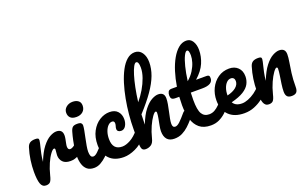

<svg xmlns="http://www.w3.org/2000/svg" viewBox="-101 -1424 3048 1912"><g transform="rotate(-20 1422.5 -467.5)"><path d="M119 5Q80 5 65 -36.5Q50 -78 50 -163Q50 -223 59 -286Q68 -349 87 -410Q96 -439 116 -452.5Q136 -466 174 -466Q194 -466 202 -461Q210 -456 210 -442Q210 -435 205.5 -414Q201 -393 195 -370Q189 -346 181.5 -311.5Q174 -277 169 -226Q205 -318 246 -370.5Q287 -423 326.5 -444.5Q366 -466 396 -466Q461 -466 461 -401Q461 -385 457 -363.5Q453 -342 448.5 -321.5Q444 -301 444 -288Q444 -253 469 -253Q497 -253 541 -297Q549 -305 555.5 -307.5Q562 -310 568 -310Q582 -310 589 -298.5Q596 -287 596 -268Q596 -255 592.5 -239.5Q589 -224 576 -210Q553 -186 515.5 -163Q478 -140 431 -140Q377 -140 350 -168Q323 -196 323 -240Q323 -254 325.5 -269.5Q328 -285 328 -297Q328 -313 317 -313Q303 -313 278.5 -280.5Q254 -248 230 -194Q206 -140 190 -75Q179 -28 164.5 -11.5Q150 5 119 5Z M637 -532Q594 -532 573.5 -552Q553 -572 553 -606Q553 -641 581 -664.5Q609 -688 649 -688Q685 -688 708.5 -671Q732 -654 732 -619Q732 -579 705.5 -555.5Q679 -532 637 -532ZM629 5Q583 5 556 -17.5Q529 -40 517 -78.5Q505 -117 505 -163Q505 -193 510 -235Q515 -277 524.5 -323Q534 -369 546 -410Q555 -441 569.5 -453.5Q584 -466 618 -466Q649 -466 659 -456Q669 -446 669 -432Q669 -414 662.5 -379.5Q656 -345 647.5 -305.5Q639 -266 632.5 -228.5Q626 -191 626 -167Q626 -139 633.5 -122Q641 -105 661 -105Q680 -105 708 -132Q736 -159 778 -209Q786 -218 792.5 -220.5Q799 -223 805 -223Q819 -223 826 -210.5Q833 -198 833 -178Q833 -164 830 -147.5Q827 -131 814 -116Q792 -89 762.5 -61Q733 -33 699.5 -14Q666 5 629 5Z M944 5Q844 5 790.5 -52Q737 -109 737 -197Q737 -281 769.5 -341.5Q802 -402 853 -434Q904 -466 959 -466Q1016 -466 1045.5 -433Q1075 -400 1075 -350Q1075 -310 1057 -280Q1039 -250 1008 -250Q989 -250 977.5 -259Q966 -268 966 -284Q966 -299 971 -312.5Q976 -326 976 -341Q976 -368 951 -368Q928 -368 908 -347.5Q888 -327 876 -292.5Q864 -258 864 -215Q864 -99 965 -99Q1003 -99 1051 -125Q1099 -151 1147 -209Q1155 -218 1161.5 -220.5Q1168 -223 1174 -223Q1188 -223 1195 -210.5Q1202 -198 1202 -178Q1202 -164 1198.5 -147.5Q1195 -131 1183 -116Q1134 -56 1068 -25.5Q1002 5 944 5Z M1175 5Q1144 5 1135 -18Q1126 -41 1127 -91.5Q1128 -142 1128 -225Q1128 -296 1135.5 -376.5Q1143 -457 1158 -537Q1173 -617 1195.5 -689.5Q1218 -762 1248 -818.5Q1278 -875 1316 -907.5Q1354 -940 1400 -940Q1447 -940 1475 -900Q1503 -860 1503 -798Q1503 -730 1477 -660Q1451 -590 1395.5 -510.5Q1340 -431 1252 -335Q1249 -280 1249 -228Q1284 -319 1325 -371Q1366 -423 1405.5 -444.5Q1445 -466 1475 -466Q1540 -466 1540 -401Q1540 -375 1534 -340Q1528 -305 1519.5 -268Q1511 -231 1505 -198.5Q1499 -166 1499 -145Q1499 -105 1528 -105Q1550 -105 1578.5 -132Q1607 -159 1649 -209Q1657 -218 1663.5 -220.5Q1670 -223 1676 -223Q1690 -223 1697 -210.5Q1704 -198 1704 -178Q1704 -164 1701 -147.5Q1698 -131 1685 -116Q1662 -89 1632 -61Q1602 -33 1564.5 -14Q1527 5 1480 5Q1428 5 1402.5 -25Q1377 -55 1377 -110Q1377 -135 1384 -170.5Q1391 -206 1397.5 -241Q1404 -276 1404 -297Q1404 -313 1393 -313Q1381 -313 1357.5 -280.5Q1334 -248 1309.5 -194Q1285 -140 1269 -75Q1258 -28 1232 -11.5Q1206 5 1175 5ZM1379 -841Q1365 -841 1349 -811.5Q1333 -782 1317 -730Q1301 -678 1287 -609Q1273 -540 1263 -460Q1303 -507 1335 -561.5Q1367 -616 1386.5 -671.5Q1406 -727 1406 -775Q1406 -841 1379 -841Z M1867 5Q1791 5 1746.5 -32Q1702 -69 1682.5 -134Q1663 -199 1663 -282Q1663 -326 1666 -371H1627Q1596 -371 1586 -383Q1576 -395 1576 -417Q1576 -439 1585 -456Q1594 -473 1621 -473H1678Q1691 -554 1713.5 -626Q1736 -698 1767.5 -753.5Q1799 -809 1837.5 -841Q1876 -873 1921 -873Q1964 -873 1987.5 -835.5Q2011 -798 2011 -743Q2011 -673 1982 -605Q1953 -537 1881 -473H1993Q2008 -473 2015.5 -466.5Q2023 -460 2023 -440Q2023 -371 1910 -371H1788Q1786 -332 1786 -293Q1786 -187 1811 -146Q1836 -105 1888 -105Q1920 -105 1946.5 -120Q1973 -135 1996.5 -159Q2020 -183 2042 -209Q2050 -218 2056.5 -220.5Q2063 -223 2069 -223Q2083 -223 2090 -210.5Q2097 -198 2097 -178Q2097 -164 2094 -147.5Q2091 -131 2078 -116Q2056 -89 2025.5 -61Q1995 -33 1956 -14Q1917 5 1867 5ZM1894 -777Q1879 -777 1860.5 -739.5Q1842 -702 1825.5 -637Q1809 -572 1798 -488Q1840 -524 1866 -565.5Q1892 -607 1904 -647Q1916 -687 1916 -718Q1916 -745 1911 -761Q1906 -777 1894 -777Z M2222 5Q2116 5 2058.5 -52.5Q2001 -110 2001 -208Q2001 -278 2029.5 -336.5Q2058 -395 2109 -430.5Q2160 -466 2227 -466Q2284 -466 2319.5 -431.5Q2355 -397 2355 -338Q2355 -295 2335.5 -258Q2316 -221 2268.5 -191.5Q2221 -162 2138 -141Q2164 -95 2233 -95Q2262 -95 2298 -109Q2334 -123 2370 -148.5Q2406 -174 2435 -209Q2443 -218 2449.5 -220.5Q2456 -223 2462 -223Q2476 -223 2483 -210.5Q2490 -198 2490 -178Q2490 -164 2487 -147.5Q2484 -131 2471 -116Q2451 -92 2414 -63.5Q2377 -35 2328 -15Q2279 5 2222 5ZM2122 -221V-219Q2182 -233 2215.5 -261Q2249 -289 2249 -326Q2249 -346 2238.5 -357Q2228 -368 2210 -368Q2185 -368 2165 -348Q2145 -328 2133.5 -294.5Q2122 -261 2122 -221Z M2480 5Q2441 5 2426 -36.5Q2411 -78 2411 -163Q2411 -223 2420 -286Q2429 -349 2448 -410Q2457 -439 2477 -452.5Q2497 -466 2535 -466Q2555 -466 2563 -461Q2571 -456 2571 -442Q2571 -435 2566.5 -414Q2562 -393 2556 -370Q2550 -346 2542.5 -311.5Q2535 -277 2530 -226Q2566 -318 2607 -370.5Q2648 -423 2687.5 -444.5Q2727 -466 2757 -466Q2822 -466 2822 -401Q2822 -367 2814 -320.5Q2806 -274 2797.5 -211.5Q2789 -149 2789 -66Q2789 -28 2773.5 -11.5Q2758 5 2723 5Q2689 5 2674.5 -12Q2660 -29 2660 -63Q2660 -98 2666.5 -142.5Q2673 -187 2679.5 -229Q2686 -271 2686 -297Q2686 -313 2675 -313Q2663 -313 2639.5 -280.5Q2616 -248 2591.5 -194Q2567 -140 2551 -75Q2540 -28 2525.5 -11.5Q2511 5 2480 5Z"/></g></svg>

Font: Pacifico
Style: Regular
Weight: 400
Designer: Vernon Adams
Foundry: Vernon Adams
Version: Version 3.010; ttfautohint (v1.8.4.7-5d5b)